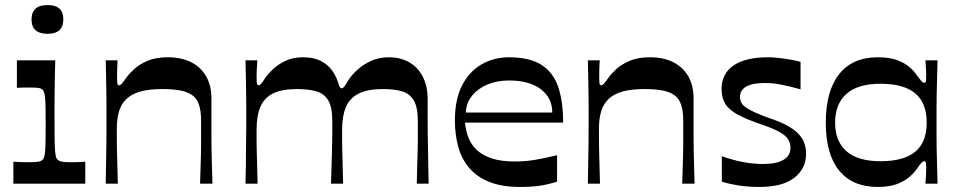

<svg xmlns="http://www.w3.org/2000/svg" viewBox="-20 -728 3798 761"><path d="M33 0V-87Q49 -86 63 -85.5Q77 -85 91 -85Q119 -85 131 -87Q143 -89 148 -94Q152 -97 154.5 -104Q157 -111 158.5 -125.5Q160 -140 160.5 -165.5Q161 -191 161 -234Q161 -275 160.5 -301Q160 -327 158.5 -341.5Q157 -356 154.5 -363Q152 -370 148 -373Q143 -378 132 -379.5Q121 -381 97 -381Q84 -381 72.5 -381Q61 -381 47 -380V-489H199Q198 -459 197.5 -427.5Q197 -396 196.5 -365.5Q196 -335 196 -307.5Q196 -280 196 -259Q196 -207 196.5 -176Q197 -145 198.5 -128Q200 -111 202.5 -104Q205 -97 210 -94Q215 -89 226 -87Q237 -85 266 -85Q278 -85 291 -85.5Q304 -86 318 -87V0ZM169 -594Q105 -594 105 -651Q105 -708 169 -708Q231 -708 231 -651Q231 -594 169 -594Z M399 0Q400 -49 400.5 -86Q401 -123 401.5 -152.5Q402 -182 402 -207.5Q402 -233 402 -259Q402 -285 402 -310.5Q402 -336 401.5 -363.5Q401 -391 400.5 -422Q400 -453 399 -489H446Q445 -471 444.5 -456Q444 -441 444 -430Q444 -407 445 -398.5Q446 -390 452 -390Q457 -390 462.5 -396Q468 -402 480 -419Q490 -434 511 -453.5Q532 -473 565 -487Q598 -501 645 -501Q698 -501 736.5 -482Q775 -463 796.5 -426.5Q818 -390 818 -337Q818 -292 818 -256Q818 -220 818 -189.5Q818 -159 818.5 -130.5Q819 -102 820 -70.5Q821 -39 822 0H773Q774 -37 775 -65.5Q776 -94 776.5 -117Q777 -140 777 -160.5Q777 -181 777 -202.5Q777 -224 777 -250Q777 -290 768 -315Q759 -340 739.5 -352.5Q720 -365 691.5 -370Q663 -375 623 -375Q572 -375 537.5 -365.5Q503 -356 482 -336.5Q461 -317 452 -287.5Q443 -258 443 -219Q443 -198 443 -178.5Q443 -159 443.5 -135Q444 -111 445 -79Q446 -47 447 0Z M953 0Q954 -40 954.5 -71.5Q955 -103 955 -129Q955 -155 955.5 -177Q956 -199 956 -219.5Q956 -240 956 -261Q956 -286 956 -311.5Q956 -337 955.5 -364.5Q955 -392 954.5 -422.5Q954 -453 953 -489H1000Q999 -472 998 -456.5Q997 -441 997 -430Q997 -407 998 -398.5Q999 -390 1005 -390Q1010 -390 1015.5 -396.5Q1021 -403 1032 -420Q1042 -435 1061.5 -453.5Q1081 -472 1111 -486.5Q1141 -501 1181 -501Q1223 -501 1250.5 -487Q1278 -473 1294.5 -451Q1311 -429 1319 -404Q1324 -388 1327 -383Q1330 -378 1334 -378Q1339 -378 1344 -384Q1349 -390 1360 -409Q1373 -430 1396 -451Q1419 -472 1450.5 -486.5Q1482 -501 1521 -501Q1567 -501 1601.5 -481.5Q1636 -462 1655.5 -424.5Q1675 -387 1675 -334Q1675 -288 1675 -252.5Q1675 -217 1675.5 -187.5Q1676 -158 1676.5 -130Q1677 -102 1677.5 -70.5Q1678 -39 1679 0H1632Q1633 -37 1633.5 -65.5Q1634 -94 1635 -117Q1636 -140 1636 -160.5Q1636 -181 1636 -202.5Q1636 -224 1636 -250Q1636 -303 1620 -330Q1604 -357 1573.5 -366Q1543 -375 1497 -375Q1437 -375 1401.5 -357Q1366 -339 1351 -303.5Q1336 -268 1336 -214Q1336 -195 1336 -176.5Q1336 -158 1336.5 -134.5Q1337 -111 1338 -79Q1339 -47 1340 0H1292Q1293 -37 1294 -65.5Q1295 -94 1295.5 -117Q1296 -140 1296.5 -160.5Q1297 -181 1297 -202.5Q1297 -224 1297 -250Q1297 -303 1281 -330Q1265 -357 1234 -366Q1203 -375 1157 -375Q1098 -375 1063 -358Q1028 -341 1012.5 -305.5Q997 -270 997 -214Q997 -195 997 -176.5Q997 -158 997.5 -134.5Q998 -111 999 -78.5Q1000 -46 1001 0Z M2042 13Q1970 13 1920.5 -6.5Q1871 -26 1840.5 -61.5Q1810 -97 1796.5 -145.5Q1783 -194 1783 -251Q1783 -334 1811.5 -389.5Q1840 -445 1889 -473Q1938 -501 1997 -501Q2079 -501 2126 -471Q2173 -441 2192.5 -383.5Q2212 -326 2212 -242H1823Q1826 -210 1837 -182Q1848 -154 1870.5 -133Q1893 -112 1929.5 -100Q1966 -88 2019 -88Q2062 -88 2101 -94.5Q2140 -101 2188 -113V-8Q2150 4 2117 8.5Q2084 13 2042 13ZM2169 -282Q2169 -340 2123.5 -374.5Q2078 -409 1997 -409Q1950 -409 1912 -393Q1874 -377 1851 -348.5Q1828 -320 1826 -282Z M2310 0Q2311 -49 2311.5 -86Q2312 -123 2312.5 -152.5Q2313 -182 2313 -207.5Q2313 -233 2313 -259Q2313 -285 2313 -310.5Q2313 -336 2312.5 -363.5Q2312 -391 2311.5 -422Q2311 -453 2310 -489H2357Q2356 -471 2355.5 -456Q2355 -441 2355 -430Q2355 -407 2356 -398.5Q2357 -390 2363 -390Q2368 -390 2373.5 -396Q2379 -402 2391 -419Q2401 -434 2422 -453.5Q2443 -473 2476 -487Q2509 -501 2556 -501Q2609 -501 2647.5 -482Q2686 -463 2707.5 -426.5Q2729 -390 2729 -337Q2729 -292 2729 -256Q2729 -220 2729 -189.5Q2729 -159 2729.5 -130.5Q2730 -102 2731 -70.5Q2732 -39 2733 0H2684Q2685 -37 2686 -65.5Q2687 -94 2687.5 -117Q2688 -140 2688 -160.5Q2688 -181 2688 -202.5Q2688 -224 2688 -250Q2688 -290 2679 -315Q2670 -340 2650.5 -352.5Q2631 -365 2602.5 -370Q2574 -375 2534 -375Q2483 -375 2448.5 -365.5Q2414 -356 2393 -336.5Q2372 -317 2363 -287.5Q2354 -258 2354 -219Q2354 -198 2354 -178.5Q2354 -159 2354.5 -135Q2355 -111 2356 -79Q2357 -47 2358 0Z M2841 -8V-109Q2882 -94 2923.5 -86Q2965 -78 3003 -78Q3058 -78 3085.5 -94.5Q3113 -111 3113 -142Q3113 -162 3103 -177Q3093 -192 3068.5 -205.5Q3044 -219 3000 -234Q2941 -254 2905.5 -273Q2870 -292 2855 -316Q2840 -340 2840 -375Q2840 -436 2887.5 -468.5Q2935 -501 3024 -501Q3043 -501 3065.5 -498.5Q3088 -496 3111 -492Q3134 -488 3153 -483V-374Q3114 -385 3079 -392Q3044 -399 3012 -399Q2963 -399 2938 -385Q2913 -371 2913 -344Q2913 -318 2937 -301.5Q2961 -285 3023 -262Q3079 -244 3112 -223.5Q3145 -203 3160 -177.5Q3175 -152 3175 -119Q3175 -60 3128.5 -23.5Q3082 13 2990 13Q2944 13 2906.5 7Q2869 1 2841 -8Z M3459 13Q3359 13 3306 -52Q3253 -117 3253 -242Q3253 -367 3306 -434Q3359 -501 3459 -501Q3506 -501 3536.5 -489.5Q3567 -478 3586 -461Q3605 -444 3615 -428Q3627 -412 3632.5 -406Q3638 -400 3643 -400Q3649 -400 3650 -407Q3651 -414 3651 -433Q3651 -442 3650 -457.5Q3649 -473 3648 -489H3696Q3695 -446 3694 -412Q3693 -378 3692.5 -349Q3692 -320 3692 -294Q3692 -268 3692 -242Q3692 -216 3692 -191Q3692 -166 3692.5 -137.5Q3693 -109 3694 -75.5Q3695 -42 3696 0H3648Q3649 -16 3650 -31.5Q3651 -47 3651 -58Q3651 -75 3650 -82Q3649 -89 3643 -89Q3638 -89 3632.5 -83Q3627 -77 3615 -60Q3605 -45 3586 -28Q3567 -11 3536.5 1Q3506 13 3459 13ZM3470 -89Q3562 -89 3607.5 -126.5Q3653 -164 3653 -242Q3653 -320 3607.5 -358Q3562 -396 3470 -396Q3380 -396 3335 -356Q3290 -316 3290 -242Q3290 -168 3335 -128.5Q3380 -89 3470 -89Z"/></svg>

Font: Ojuju SemiBold
Style: Regular
Weight: 600
Designer: Chisaokwu Joboson, Mirko Velimirovic
Foundry: Udi Foundry
Version: Version 1.000